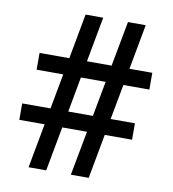

<svg xmlns="http://www.w3.org/2000/svg" viewBox="-80 -782 769 852"><g transform="rotate(10 304.0 -355.5)"><path d="M347 -274 376.5 -432.5H265L236 -274ZM376.5 0H296L333.5 -200H222L185 0H105.5L142.5 -200H28.5V-274H156L185.5 -432.5H65.5V-508H199.5L237 -711H316.5L279 -508H390L428 -711H508L470.5 -508H573.5V-432.5H456.5L427 -274H536.5V-200H413.5Z"/></g></svg>

Font: Roberto Sans Medium
Style: Regular
Weight: 500
Designer: Google (font) & Cristiano Sobral (main changes)
Version: Version 1.000;October 12, 2021;FontCreator 14.0.0.2814 64-bi